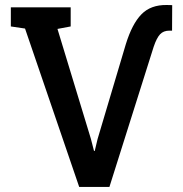

<svg xmlns="http://www.w3.org/2000/svg" viewBox="-20 -740 724 760"><path d="M293.5 0 79.1 -627 22.9 -635.3V-710.9H259.8V-635.3L207.5 -625.5L339.8 -190.4L352.1 -142.6H355L366.2 -189.5L478 -564.9Q502.9 -645.5 539.8 -683.3Q576.7 -721.2 640.1 -720.2L661.6 -719.7L661.1 -618.7H650.4Q627 -618.7 613.5 -604.2Q600.1 -589.8 588.4 -555.2L413.1 0Z"/></svg>

Font: Roboto Slab Medium
Style: Regular
Weight: 500
Designer: Google
Version: Version 2.001; ttfautohint (v1.8.3)